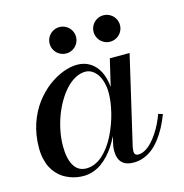

<svg xmlns="http://www.w3.org/2000/svg" viewBox="-100 -742 809 844"><g transform="rotate(-15 305.0 -320.0)"><path d="M392.1 -559.9Q384 -573.8 384 -590Q384 -606.2 392.1 -620.1Q400.1 -633.9 413.9 -641.9Q427.8 -650 444 -650Q460.2 -650 474.1 -641.9Q487.9 -633.9 495.9 -620.1Q504 -606.2 504 -590Q504 -573.8 495.9 -559.9Q487.9 -546.1 474.1 -538.1Q460.2 -530 444 -530Q427.8 -530 413.9 -538.1Q400.1 -546.1 392.1 -559.9ZM192.1 -559.9Q184 -573.8 184 -590Q184 -606.2 192.1 -620.1Q200.1 -633.9 213.9 -641.9Q227.8 -650 244 -650Q260.2 -650 274.1 -641.9Q287.9 -633.9 295.9 -620.1Q304 -606.2 304 -590Q304 -573.8 295.9 -559.9Q287.9 -546.1 274.1 -538.1Q260.2 -530 244 -530Q227.8 -530 213.9 -538.1Q200.1 -546.1 192.1 -559.9ZM585 -163Q573.4 -132.4 559.7 -106.6Q546 -80.8 529.2 -58.9Q512.4 -37.1 493.8 -22Q475.1 -6.9 452.9 1.6Q430.8 10 407 10Q371.5 10 353.8 -7.9Q336 -25.9 336 -63Q336 -73 338 -85L347.2 -125.9Q336 -102.9 323.1 -83.2Q310.2 -63.6 294.1 -46.2Q278 -28.8 260.4 -16.5Q242.9 -4.2 221.9 2.9Q201 10 179 10Q163.6 10 148.4 7.4Q133.2 4.9 117.4 -1.1Q101.5 -7 87.4 -15.9Q73.4 -24.9 60.9 -38.6Q48.4 -52.2 39.4 -69.4Q30.5 -86.5 25.2 -109.8Q20 -133 20 -160Q20 -189.4 24.5 -217.2Q29 -245.1 37.1 -269.1Q45.2 -293 56.6 -315.1Q67.9 -337.2 81.6 -355.6Q95.2 -373.9 110.9 -389.9Q126.5 -406 143.1 -418.5Q159.8 -431 177 -440.8Q194.2 -450.6 211.4 -457Q228.5 -463.4 244.8 -466.7Q261.1 -470 276 -470Q310.1 -470 335.8 -453.2Q361.5 -436.5 376.1 -406.8Q390.6 -377 394 -337L423 -460H513L419 -56Q417 -44 417 -38Q417 -29.2 421.4 -24.1Q425.8 -19 435 -19Q450.6 -19 467 -28.3Q483.4 -37.6 497.5 -52.8Q511.6 -68 524.8 -87.8Q537.9 -107.5 547.9 -128.1Q557.9 -148.6 565 -169ZM379 -314Q379 -340.6 372.9 -362.9Q366.8 -385.2 356.4 -400Q346 -414.8 332.2 -422.9Q318.4 -431 303 -431Q280.1 -431 257.2 -418.7Q234.2 -406.4 214.8 -385.4Q195.2 -364.4 178.3 -335.7Q161.4 -307 149.5 -275.1Q137.6 -243.1 130.8 -208.1Q124 -173 124 -140Q124 -112 128.6 -89.8Q133.2 -67.6 142.4 -51.8Q151.5 -35.9 165.8 -27.4Q180.1 -19 199 -19Q219.2 -19 238.6 -27.4Q257.9 -35.8 274 -50.4Q290.1 -65.1 304.7 -84.9Q319.2 -104.6 330.6 -127.5Q342 -150.4 351.2 -175Q360.5 -199.6 366.5 -224.1Q372.5 -248.5 375.8 -271.4Q379 -294.4 379 -314Z"/></g></svg>

Font: Bodoni* 11
Style: Italic
Weight: 400
Italic angle: -13°
Version: Version 1.002